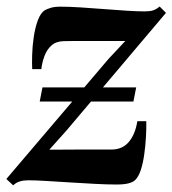

<svg xmlns="http://www.w3.org/2000/svg" viewBox="-34 -556 530 590"><path d="M6.5 13.5 -14.5 -6 299.5 -375 351 -430Q338 -430 318.8 -430Q299.5 -430 276.8 -430Q254 -430 231.8 -430Q209.5 -430 191 -430Q172.5 -430 161.5 -429.5Q138 -429 124 -416.2Q110 -403.5 102.8 -384.2Q95.5 -365 93 -343.5H65Q64 -360 64.8 -387Q65.5 -414 69.8 -442.8Q74 -471.5 82.5 -494.2Q91 -517 104.5 -525Q110 -528 121.5 -531.8Q133 -535.5 151.5 -535.5Q179 -535.5 214.5 -533.2Q250 -531 287 -528Q324 -525 356.8 -523Q389.5 -521 411 -521Q426 -521 436 -524Q446 -527 456.5 -536L476 -516.5L169.5 -154L117.5 -96Q136.5 -96 162.2 -96.2Q188 -96.5 215.8 -96.5Q243.5 -96.5 268.5 -96.5Q293.5 -96.5 311 -96.5Q344 -97.5 363 -121.2Q382 -145 388 -183.5H415.5Q416 -162 414.5 -135Q413 -108 409.2 -81.2Q405.5 -54.5 398.5 -33.2Q391.5 -12 380.5 -2Q374 4 360.5 7.5Q347 11 324 11Q295.5 11 257.5 9Q219.5 7 180.2 4.5Q141 2 107.2 0Q73.5 -2 53 -2Q38 -2 26.8 1.5Q15.5 5 6.5 13.5ZM88 -244 96.5 -287.5H384.5L376 -244Z"/></svg>

Font: Merriweather 96pt SemiBold
Style: Italic
Weight: 600
Italic angle: -7.8°
Version: Version 2.101